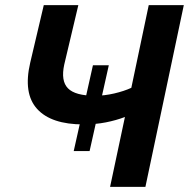

<svg xmlns="http://www.w3.org/2000/svg" viewBox="-20 -730 738 750"><path d="M561 -710H698L548 0H410L468 -273Q434 -260 393.5 -252Q353 -244 306 -244Q180 -244 125 -304.5Q70 -365 98 -485L151 -710H286L231 -478Q217 -414 245.5 -385Q274 -356 351 -356Q388 -356 426.5 -365Q465 -374 493 -387ZM268 -140 343 -475H405L330 -140Z"/></svg>

Font: Raleway
Style: Bold Italic
Weight: 700
Italic angle: -12°
Designer: Matt McInerney, Pablo Impallari, Rodrigo Fuenzalida
Foundry: Matt McInerney, Pablo Impallari, Rodrigo Fuenzalida
Version: Version 4.101;RELEASE